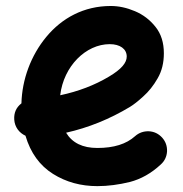

<svg xmlns="http://www.w3.org/2000/svg" viewBox="-20 -574 622 651"><path d="M524.9 -16.1C538.1 -27.8 545.4 -43 546.4 -61C546.9 -79.1 541.5 -94.2 529.8 -107.4C517.6 -120.6 502.9 -127.9 484.9 -128.9C466.8 -129.4 451.2 -124 438 -112.3C408.2 -85.4 365.7 -72.3 310.1 -72.3C260.3 -72.3 225.1 -89.4 204.1 -124C280.3 -141.1 352.1 -170.4 420.4 -211.4C432.6 -218.8 447.8 -230.5 465.8 -247.1C483.9 -263.2 500.5 -283.7 514.6 -308.6C528.8 -333 535.6 -361.3 535.6 -393.1C535.6 -429.2 526.4 -459 507.3 -482.9C488.3 -506.8 465.3 -524.4 437.5 -536.1C409.7 -547.9 382.3 -553.7 355.5 -553.7C264.2 -553.7 189.9 -512.7 137.2 -449.2C84.5 -385.7 54.7 -304.2 52.7 -223.6C34.7 -209.5 26.9 -191.4 28.3 -168.5C29.8 -143.6 44.9 -123.5 66.4 -113.8C83.5 -55.7 114.7 -12.7 159.7 15.6C204.1 43.5 254.4 57.1 310.1 57.1C345.7 57.1 382.8 52.2 420.4 43C458 33.2 492.7 13.7 524.9 -16.1ZM352.1 -424.3C386.7 -424.3 409.7 -408.2 409.7 -382.3C409.7 -361.3 392.1 -339.4 349.1 -314C300.8 -285.2 246.1 -264.2 184.1 -251C195.8 -349.6 271 -424.3 352.1 -424.3Z"/></svg>

Font: Mikhak
Style: Bold
Weight: 700
Designer: Amin Abedi
Version: Version 3.2